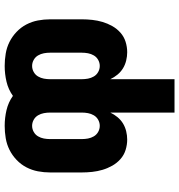

<svg xmlns="http://www.w3.org/2000/svg" viewBox="8 -576 783 840"><g transform="rotate(-90 400.0 -156.5)"><path d="M327 215V-66Q319 -49 307 -34.5Q295 -20 279.5 -10.5Q264 -1 245.5 3.5Q227 8 209 8Q186 8 163.5 1Q141 -6 123.5 -21.5Q106 -37 94.5 -57.5Q83 -78 76.5 -100Q70 -122 67.5 -145Q65 -168 65 -191V-329Q65 -356 70 -382.5Q75 -409 87.5 -433Q100 -457 120 -476Q140 -495 164 -507Q188 -519 215 -523.5Q242 -528 269 -528Q304 -528 338 -520Q372 -512 400 -492Q428 -512 462 -520Q496 -528 531 -528Q558 -528 585 -523.5Q612 -519 636 -507Q660 -495 680 -476Q700 -457 712.5 -433Q725 -409 730 -382.5Q735 -356 735 -329V-191Q735 -168 732.5 -145Q730 -122 723.5 -100Q717 -78 705.5 -57.5Q694 -37 676.5 -21.5Q659 -6 636.5 1Q614 8 591 8Q573 8 554.5 3.5Q536 -1 520.5 -10.5Q505 -20 493 -34.5Q481 -49 473 -66V215ZM269 -112Q283 -112 295.5 -119Q308 -126 315 -138Q322 -150 324.5 -163.5Q327 -177 327 -191V-329Q327 -343 324.5 -356.5Q322 -370 315 -382Q308 -394 295.5 -401Q283 -408 269 -408Q255 -408 242.5 -401Q230 -394 223 -382Q216 -370 213.5 -356.5Q211 -343 211 -329V-191Q211 -177 213.5 -163.5Q216 -150 223 -138Q230 -126 242.5 -119Q255 -112 269 -112ZM531 -112Q545 -112 557.5 -119Q570 -126 577 -138Q584 -150 586.5 -163.5Q589 -177 589 -191V-329Q589 -343 586.5 -356.5Q584 -370 577 -382Q570 -394 557.5 -401Q545 -408 531 -408Q517 -408 504.5 -401Q492 -394 485 -382Q478 -370 475.5 -356.5Q473 -343 473 -329V-191Q473 -177 475.5 -163.5Q478 -150 485 -138Q492 -126 504.5 -119Q517 -112 531 -112Z"/></g></svg>

Font: Iosevka Aile Heavy
Style: Regular
Weight: 900
Designer: Belleve Invis
Foundry: Belleve Invis
Version: Version 31.1.0; ttfautohint (v1.8.4)